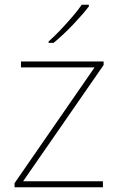

<svg xmlns="http://www.w3.org/2000/svg" viewBox="-20 -786 496 806"><path d="M412 0H41V-17L377 -503H68V-528H415V-513L77 -25H412ZM353 -759Q327 -725 286 -682Q245 -639 205 -606H184V-612Q207 -632 233.5 -660Q260 -688 284.5 -716.5Q309 -745 323 -766H353Z"/></svg>

Font: Noto Sans Devanagari Thin
Style: Regular
Weight: 100
Designer: Jelle Bosma - Monotype Design Team
Foundry: Monotype Imaging Inc.
Version: Version 2.004; ttfautohint (v1.8.4.7-5d5b)